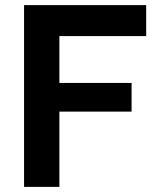

<svg xmlns="http://www.w3.org/2000/svg" viewBox="-20 -730 614 750"><path d="M74 0V-710H551V-589H212V-406H494V-294H212V0Z"/></svg>

Font: Raleway-v4020
Style: Bold
Weight: 700
Designer: Matt McInerney, Pablo Impallari, Rodrigo Fuenzalida
Foundry: Matt McInerney, Pablo Impallari, Rodrigo Fuenzalida
Version: Version 4.020;PS 004.020;hotconv 1.0.88;makeotf.lib2.5.64775